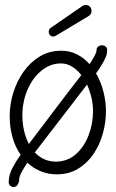

<svg xmlns="http://www.w3.org/2000/svg" viewBox="-20 -693 468 772"><path d="M34 59Q27 59 21 53.5Q15 48 15 40Q15 11 30 -17.5Q45 -46 63 -71Q41 -102 30 -142Q19 -182 19 -226Q19 -274 33.5 -320.5Q48 -367 75 -405Q102 -443 140 -466Q178 -489 226 -489Q261 -489 289.5 -474.5Q318 -460 340 -435Q350 -450 359 -466Q368 -482 368 -490Q368 -501 375 -506Q382 -511 390 -511Q398 -511 404.5 -506Q411 -501 411 -490Q411 -476 404 -460.5Q397 -445 388 -431Q383 -422 377.5 -414Q372 -406 366 -398Q386 -364 396 -324Q406 -284 406 -246Q406 -201 393.5 -156Q381 -111 356 -74Q331 -37 294 -14.5Q257 8 208 8Q174 8 143.5 -4.5Q113 -17 90 -39Q78 -21 67.5 -2Q57 17 57 30Q57 31 57 33.5Q57 36 56 38Q50 59 34 59ZM96 -114Q149 -184 201.5 -253.5Q254 -323 307 -391Q291 -412 270 -425Q249 -438 225 -438Q183 -438 148 -410Q113 -382 92.5 -336.5Q72 -291 70 -240Q69 -203 76 -171Q83 -139 96 -114ZM206 -43Q252 -44 285 -73Q318 -102 336 -148.5Q354 -195 354 -246V-247Q354 -274 347.5 -301Q341 -328 330 -353Q277 -285 225 -216.5Q173 -148 120 -80Q155 -43 206 -43ZM193 -546Q186 -546 181 -552Q176 -558 176 -565Q176 -576 184 -581L310 -668Q317 -673 325 -673Q335 -673 341.5 -666Q348 -659 348 -649Q348 -634 334 -627L204 -549Q202 -548 199 -547Q196 -546 193 -546Z"/></svg>

Font: Twinkle Star
Style: Regular
Weight: 400
Designer: Robert E. Leuschke
Foundry: Robert E. Leuschke
Version: Version 2.010; ttfautohint (v1.8.3)